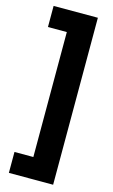

<svg xmlns="http://www.w3.org/2000/svg" viewBox="-135 -779 582 993"><g transform="rotate(15 156.0 -282.0)"><path d="M22 53H123V-616H22V-729H259V165H22Z"/></g></svg>

Font: Noto Sans Ethiopic Condensed ExtraBold
Style: Regular
Weight: 800
Width: 3
Designer: Monotype Design Team
Foundry: Monotype Imaging Inc.
Version: Version 2.102; ttfautohint (v1.8.4.7-5d5b)